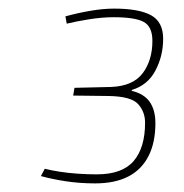

<svg xmlns="http://www.w3.org/2000/svg" viewBox="-20 -773 427 446"><path d="M245 -753Q303 -753 331 -737.5Q359 -722 359 -683Q359 -643 341 -609Q323 -575 286 -564V-562Q315 -555 328 -536Q341 -517 341 -487Q341 -442 325 -410.5Q309 -379 278 -363Q247 -347 201 -347Q165 -347 132.5 -352Q100 -357 75 -364L84 -381Q100 -377 119.5 -374Q139 -371 161 -369.5Q183 -368 205 -368Q264 -368 290.5 -399Q317 -430 317 -488Q317 -513 301 -531Q285 -549 233 -550L150 -551L153 -569L238 -571Q289 -573 311.5 -603Q334 -633 334 -678Q334 -711 314 -722Q294 -733 244 -733Q217 -733 186 -728Q155 -723 135 -718L132 -735Q161 -743 190.5 -748Q220 -753 245 -753Z"/></svg>

Font: Exo 2 Thin
Style: Italic
Weight: 250
Italic angle: -8°
Designer: Natanael Gama
Foundry: Natanael Gama
Version: Version 2.010